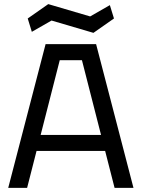

<svg xmlns="http://www.w3.org/2000/svg" viewBox="-20 -915 690 935"><path d="M20 0 202 -700H448L630 0H538L492 -180H158L112 0ZM178 -258H472L379 -622H271ZM135 -760 115 -825 215 -895 419 -835 515 -890 535 -825 435 -755 231 -815Z"/></svg>

Font: Tektur
Style: Regular
Weight: 400
Designer: Adam Jagosz
Foundry: Adam Jagosz
Version: Version 1.005;gftools[0.9.30]